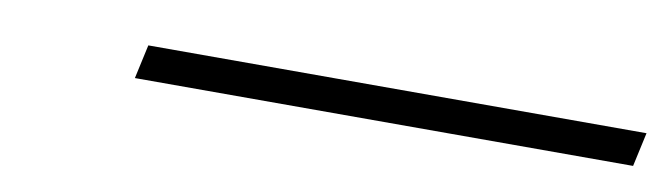

<svg xmlns="http://www.w3.org/2000/svg" viewBox="-22 -879 622 178"><g transform="rotate(10 289.5 -790.0)"><path d="M103 -774 110 -806H579L572 -774Z"/></g></svg>

Font: Noto Serif ExtraLight
Style: Italic
Weight: 200
Italic angle: -12°
Designer: Monotype Design Team
Foundry: Monotype Imaging Inc.
Version: Version 2.014; ttfautohint (v1.8.4.7-5d5b)